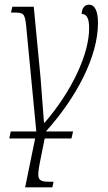

<svg xmlns="http://www.w3.org/2000/svg" viewBox="-20 -565 463 825"><path d="M20 30H131L88 240H205L210 216H194C139 216 138 203 152 130L172 30H287L294 0H178V-1C308 -146 401 -321 401 -466C401 -519 387 -545 362 -545C344 -545 331 -529 331 -505C353 -505 363 -486 363 -444C363 -332 289 -174 172 -38H169C166 -81 159 -172 154 -234L125 -536H33L27 -511H38C81 -511 86 -508 92 -458L136 0H26Z"/></svg>

Font: Noto Serif Condensed ExtraLight
Style: Italic
Weight: 200
Width: 3
Italic angle: -12°
Designer: Monotype Design Team
Foundry: Monotype Imaging Inc.
Version: Version 2.013